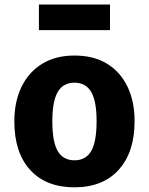

<svg xmlns="http://www.w3.org/2000/svg" viewBox="-20 -807 655 845"><path d="M307.7 -562.6Q391.8 -562.6 450.8 -526.7Q509.7 -490.8 541 -425.9Q572.3 -361 572.3 -273.8Q572.3 -137.4 502.6 -60Q432.8 17.4 307.7 17.4Q182.6 17.4 112.8 -59Q43.1 -135.4 43.1 -272.8Q43.1 -359.5 74.6 -424.6Q106.2 -489.7 165.4 -526.2Q224.6 -562.6 307.7 -562.6ZM307.7 -443.1Q257.9 -443.1 234.1 -402.3Q210.3 -361.5 210.3 -272.8Q210.3 -182.6 234.1 -142.1Q257.9 -101.5 307.7 -101.5Q357.4 -101.5 381.3 -142.1Q405.1 -182.6 405.1 -273.8Q405.1 -362.1 381.3 -402.6Q357.4 -443.1 307.7 -443.1ZM464.1 -674.4H151.3V-787.2H464.1Z"/></svg>

Font: Fira Code
Style: Bold
Weight: 700
Monospace: yes
Designer: Carrois Corporate, Edenspiekermann AG, Nikita Prokopov
Foundry: Carrois Corporate, Edenspiekermann AG, Nikita Prokopov
Version: Version 6.000; ttfautohint (v1.8.2) -l 8 -r 50 -G 200 -x 14 